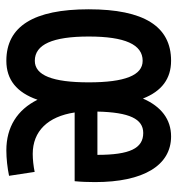

<svg xmlns="http://www.w3.org/2000/svg" viewBox="4 -572 577 626"><g transform="rotate(90 293.0 -258.5)"><path d="M177.7 9.8C239.3 9.8 281.2 -23.9 304.7 -91.8C337.4 -25.9 393.6 9.8 469.7 9.8C496.6 9.8 526.9 6.3 552.7 1L540 -82.5C521 -78.6 499.5 -76.2 481.4 -76.2C407.2 -76.2 359.4 -125.5 346.2 -212.9H570.3C572.3 -232.4 573.2 -256.8 573.2 -279.3C573.2 -437 519 -527.3 424.3 -527.3C368.7 -527.3 326.7 -495.1 300.8 -435.5C276.9 -497.1 235.8 -527.3 177.7 -527.3C65.4 -527.3 9.8 -438.5 9.8 -258.8C9.8 -79.1 65.4 9.8 177.7 9.8ZM177.7 -83C124.5 -83 98.6 -141.1 98.6 -258.8C98.6 -376.5 124.5 -434.6 177.7 -434.6C225.1 -434.6 248 -376.5 248 -258.8C248 -141.1 225.1 -83 177.7 -83ZM343.3 -287.1C345.7 -391.6 367.2 -436.5 413.1 -436.5C463.4 -436.5 484.4 -392.1 484.4 -287.1Z"/></g></svg>

Font: Cascadia Code PL
Style: Regular
Weight: 400
Monospace: yes
Designer: Aaron Bell
Foundry: Saja Typeworks
Version: Version 2404.023